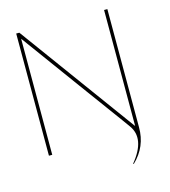

<svg xmlns="http://www.w3.org/2000/svg" viewBox="-125 -806 949 1072"><g transform="rotate(-15 349.0 -270.0)"><path d="M546.9 -42.5 516.6 -84.5 455.1 -168.5 332.5 -335.9 87.9 -670.9V0H68.8V-706.1H86.9L576.7 -35.2V-706.1H595.7V-22.5Q596.2 88.9 515.6 166H510.3Q611.3 43.5 546.9 -42.5Z"/></g></svg>

Font: Fortheenas_01
Style: Regular
Weight: 100
Designer: Situjuh Nazara
Version: Version 1.10 September 8, 2014